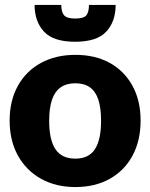

<svg xmlns="http://www.w3.org/2000/svg" viewBox="-20 -749 608 777"><path d="M285 -527Q365 -527 424 -494.5Q483 -462 516 -402Q549 -342 549 -261Q549 -180 516.5 -119.5Q484 -59 424.5 -25.5Q365 8 285 8Q206 8 146 -25.5Q86 -59 52.5 -119.5Q19 -180 19 -261Q19 -342 52.5 -402Q86 -462 146 -494.5Q206 -527 285 -527ZM285 -107Q339 -107 364 -145Q389 -183 389 -260Q389 -312 378 -345.5Q367 -379 344 -395.5Q321 -412 285 -412Q249 -412 225.5 -395.5Q202 -379 190.5 -345.5Q179 -312 179 -260Q179 -183 204.5 -145Q230 -107 285 -107ZM284 -580Q196 -580 158 -621Q120 -662 120 -729H228Q228 -700 239.5 -687Q251 -674 284 -674Q319 -674 329.5 -687Q340 -700 340 -729H448Q448 -662 410 -621Q372 -580 284 -580Z"/></svg>

Font: Aleo Black
Style: Regular
Weight: 900
Designer: Alessio Laiso
Foundry: Alessio Laiso
Version: Version 2.001;gftools[0.9.29]